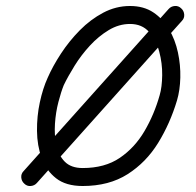

<svg xmlns="http://www.w3.org/2000/svg" viewBox="-20 -591 653 641"><path d="M571 -256Q548 -179 508 -114Q468 -49 406 -9.5Q344 30 256 30Q200 30 167 4Q134 -22 119 -63.5Q104 -105 103.5 -154Q103 -203 113 -249.5Q123 -296 139 -331Q156 -370 183.5 -412Q211 -454 246.5 -490Q282 -526 324.5 -548.5Q367 -571 414 -571Q460 -571 492 -549.5Q524 -528 544.5 -493Q565 -458 574 -416Q583 -374 582 -332Q581 -290 571 -256ZM193 -307Q184 -285 175 -250.5Q166 -216 163.5 -178Q161 -140 168 -106.5Q175 -73 196 -51.5Q217 -30 256 -30Q330 -30 380 -64Q430 -98 462.5 -153.5Q495 -209 513 -273Q521 -300 521.5 -340Q522 -380 511.5 -419Q501 -458 477.5 -484.5Q454 -511 414 -511Q377 -511 343 -490.5Q309 -470 280 -438.5Q251 -407 229 -371.5Q207 -336 193 -307ZM543 -561Q551 -570 563.5 -571Q576 -572 585 -563Q594 -555 595 -542.5Q596 -530 587 -521Q466 -386 345 -250.5Q224 -115 103 20Q103 20 103 20Q103 20 103 20Q95 29 82.5 30Q70 31 61 22Q52 14 51 1.5Q50 -11 59 -20Q180 -155 301 -290.5Q422 -426 543 -561Q543 -561 543 -561Q543 -561 543 -561Z"/></svg>

Font: FRB American Cursive Guidelines
Style: Bold Italic
Weight: 700
Italic angle: -25°
Version: Version 2.0;Modular Font Editor K font №1